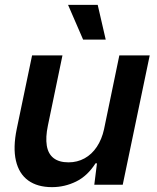

<svg xmlns="http://www.w3.org/2000/svg" viewBox="-20 -760 648 790"><path d="M194 10Q134 10 96 -17.5Q58 -45 45.5 -99Q33 -153 49 -230L112 -532H237L177 -243Q167 -195 172.5 -161Q178 -127 200.5 -109.5Q223 -92 262 -92Q298 -92 328 -108.5Q358 -125 378.5 -156Q399 -187 408 -228L471 -532H596L485 0H368L379 -88H373Q340 -36 293 -13Q246 10 194 10ZM322 -597 260 -740H382L415 -597Z"/></svg>

Font: Mona Sans ExtraLight SemiBold
Style: Italic
Weight: 600
Italic angle: -11.6951°
Version: Version 2.000